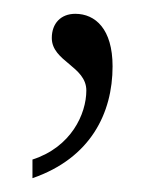

<svg xmlns="http://www.w3.org/2000/svg" viewBox="-20 -104 232 278"><path d="M27 127V154C111 125 143 60 143 -8C143 -62 118 -84 89 -84C68 -84 55 -70 55 -49C55 -15 105 -8 105 27C105 61 83 109 27 127Z"/></svg>

Font: Noto Serif Myanmar SemiCondensed ExtraLight
Style: Regular
Weight: 200
Width: 4
Designer: Ben Mitchell and the Monotype Design Team
Foundry: Monotype Imaging Inc.
Version: Version 2.106